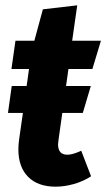

<svg xmlns="http://www.w3.org/2000/svg" viewBox="-20 -684 399 721"><path d="M237 -425 228 -361H321L291 -260H214L200 -161Q198 -147 198 -142Q198 -103 233 -103Q253 -103 285 -118L322 -22Q293 -3 257.5 7Q222 17 189 17Q122 17 85.5 -20Q49 -57 49 -123Q49 -141 52 -162L66 -260H10L24 -361H80L89 -425H23L38 -531H109L141 -649L270 -664L251 -531H359L327 -425Z"/></svg>

Font: Fira Sans Condensed
Style: Bold Italic
Weight: 700
Width: 3
Italic angle: -8°
Designer: Carrois Corporate & Edenspiekermann AG
Foundry: Carrois Corporate GbR & Edenspiekermann AG
Version: Version 4.203